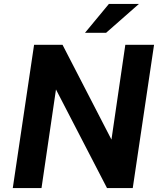

<svg xmlns="http://www.w3.org/2000/svg" viewBox="-20 -949 813 969"><path d="M44.5 0 152 -723H295.5L542.5 -244.5L612.5 -723H757.5L650 0H520L262.5 -497.5L189.5 0ZM529.5 -929H681L515.5 -783.5H409Z"/></svg>

Font: Public Sans
Style: Bold Italic
Weight: 700
Italic angle: -8°
Designer: The Public Sans project authors (U.S. Web Design System). Libre Franklin designed by Pablo Impallari and Rodrigo Fuenzal
Version: Version 1.008; ttfautohint (v1.8.1) -l 8 -r 50 -G 200 -x 14 